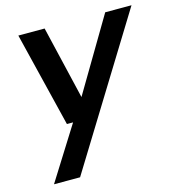

<svg xmlns="http://www.w3.org/2000/svg" viewBox="-107 -591 829 903"><g transform="rotate(-15 307.5 -139.5)"><path d="M45 220 207 -38H177L64 -499H192L276 -143L487 -499H615L172 220Z"/></g></svg>

Font: DM Sans 20pt SemiBold
Style: Italic
Weight: 600
Italic angle: -10°
Version: Version 4.004;gftools[0.9.30]